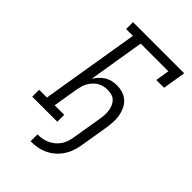

<svg xmlns="http://www.w3.org/2000/svg" viewBox="-269 -839 1138 1138"><g transform="rotate(45 300.0 -270.5)"><path d="M216 194V136Q234 136 253 133Q272 130 290.5 122Q309 114 325 101Q341 88 352.5 72Q364 56 370.5 37.5Q377 19 380 0L412 -192Q415 -210 416 -227.5Q417 -245 414.5 -262.5Q412 -280 405.5 -295.5Q399 -311 387.5 -323Q376 -335 359.5 -340Q343 -345 325 -345Q308 -345 291.5 -341.5Q275 -338 260 -329Q245 -320 233 -307Q221 -294 212.5 -279Q204 -264 199.5 -248Q195 -232 192 -216L166 -58H246V0H36V-58H101L203 -677H146V-735H575L551 -590H486L500 -677H268L210 -323Q220 -341 234.5 -356.5Q249 -372 266.5 -383Q284 -394 303.5 -398.5Q323 -403 343 -403Q369 -403 393 -395.5Q417 -388 435 -371.5Q453 -355 463.5 -332.5Q474 -310 478.5 -285.5Q483 -261 481.5 -234.5Q480 -208 476 -182L446 0Q441 27 432 52.5Q423 78 407 101.5Q391 125 369 143.5Q347 162 321.5 173.5Q296 185 269 189.5Q242 194 216 194Z"/></g></svg>

Font: Iosevka Curly Slab LtExObl
Style: Regular
Weight: 300
Width: 7
Italic angle: -9°
Monospace: yes
Designer: Belleve Invis
Foundry: Belleve Invis
Version: Version 11.1.0; ttfautohint (v1.8.3)